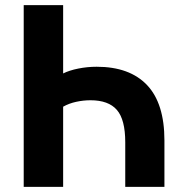

<svg xmlns="http://www.w3.org/2000/svg" viewBox="-20 -725 708 745"><path d="M72 0V-705H225V-440Q249 -452 284 -459Q319 -466 355 -466Q483 -466 550.5 -395Q618 -324 618 -180V0H466V-173Q466 -261 433.5 -298.5Q401 -336 331 -336Q304 -336 276 -330Q248 -324 225 -311V0Z"/></svg>

Font: Nunito Sans 10pt SemiCondensed ExtraBold
Style: Regular
Weight: 800
Width: 4
Designer: Vernon Adams
Foundry: Vernon Adams
Version: Version 3.101;gftools[0.9.27]